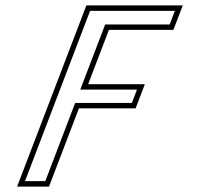

<svg xmlns="http://www.w3.org/2000/svg" viewBox="-20 -687 736 707"><path d="M43 0H160.5L270.6 -288H479.4L513.4 -377H304.6L381.1 -577H618.6L653 -667H298ZM72.1 -20 311.7 -647H623.9L604.8 -597H367.3L275.6 -357H484.3L465.6 -308H256.8L146.8 -20Z"/></svg>

Font: Din Kursivschrift
Style: BreitGhost
Weight: 400
Version: Version 1.089